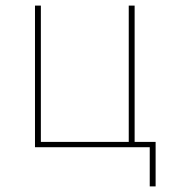

<svg xmlns="http://www.w3.org/2000/svg" viewBox="-20 -526 621 686"><path d="M515 140V0H105V-506H126V-19H440V-506H461V-19H536V140Z"/></svg>

Font: IBM Plex Sans Thin
Style: Regular
Weight: 100
Designer: Mike Abbink, Paul van der Laan, Pieter van Rosmalen
Foundry: Bold Monday
Version: Version 3.0